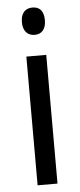

<svg xmlns="http://www.w3.org/2000/svg" viewBox="-53 -768 332 798"><g transform="rotate(-5 112.5 -369.0)"><path d="M114 -738C84 -738 65 -719 65 -681C65 -644 84 -624 114 -624C143 -624 161 -644 161 -681C161 -719 144 -738 114 -738ZM154 -537H71V0H154Z"/></g></svg>

Font: Noto Sans Gujarati Condensed
Style: Regular
Weight: 400
Width: 3
Designer: Jelle Bosma - Monotype Design Team, Universal Thirst
Foundry: Monotype Imaging Inc.
Version: Version 2.106